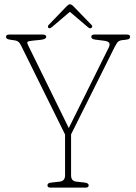

<svg xmlns="http://www.w3.org/2000/svg" viewBox="-20 -858 622 878"><path d="M385.5 -10.5Q385.5 0 371.5 0H211Q197 0 197 -10.5Q197 -21.5 214 -23L253.5 -27.5Q277.5 -30.5 277.5 -56.5V-243L76.5 -649.5Q70 -662.5 63.8 -667.2Q57.5 -672 47 -673.5L29 -676Q15 -678 11.2 -681.5Q7.5 -685 7.5 -689.5Q7.5 -700 22 -700H174.5Q191.5 -700 191.5 -689.5Q191.5 -679 167 -676L128.5 -672Q109.5 -670 106 -666.8Q102.5 -663.5 109.5 -649L294.5 -272.5L477 -640Q484 -654.5 479.2 -662Q474.5 -669.5 454 -672L414.5 -677Q397.5 -679.5 397.5 -689.5Q397.5 -700 411.5 -700H561Q575 -700 575 -689.5Q575 -686 571.8 -681.8Q568.5 -677.5 553.5 -676L543 -675Q526.5 -673.5 519.8 -667Q513 -660.5 503 -640.5L305 -243.5V-56.5Q305 -30 328.5 -27.5L368 -23Q385.5 -20.5 385.5 -10.5ZM218.5 -735Q208 -726 202 -730Q199.5 -732 199.2 -736.2Q199 -740.5 202.5 -744L285 -829.5Q294 -838.5 299 -838.5Q306.5 -838.5 315.5 -829.5L398.5 -744Q406 -736.5 397.5 -730Q391.5 -725 380.5 -735L299.5 -804Z"/></svg>

Font: Fraunces 144pt SuperSoft Thin
Style: Regular
Weight: 100
Version: Version 1.000;[0bf87f6ff]